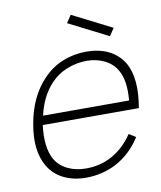

<svg xmlns="http://www.w3.org/2000/svg" viewBox="-86 -833 770 918"><g transform="rotate(-10 298.5 -374.0)"><path d="M487.5 -631 296 -728 320 -764.5 511.5 -667.5ZM494 -155 527 -134.5Q478.5 -58 403 -18.5Q335 15.5 257.5 15.5Q197.5 15.5 150.2 -7.8Q103 -31 77 -75Q30 -153 53 -281Q75 -409.5 150 -488.5Q192.5 -534 247.2 -556Q302 -578 362.5 -578Q423 -578 469 -556Q515 -534 543.5 -488.5Q588.5 -410 563.5 -268.5H97Q83.5 -162.5 116.5 -102Q137.5 -66 176.8 -47Q216 -28 265.5 -28Q335.5 -28 392.5 -59.5Q452 -92.5 494 -155ZM106.5 -312.5H524Q532.5 -410 502 -460.5Q492 -478.5 477 -492.2Q462 -506 443.2 -515.2Q424.5 -524.5 402.5 -529.5Q380.5 -534.5 357.5 -534.5Q307.5 -534.5 260.5 -515.8Q213.5 -497 180 -460.5Q126.5 -402.5 106.5 -312.5Z"/></g></svg>

Font: Russisch Sans ExtraLight
Style: Italic
Weight: 200
Width: 4
Italic angle: -10°
Designer: Michael Sharanda (font) & Cristiano Sobral (main changes)
Foundry: Michael Sharanda
Version: Version 2.00;September 8, 2020;FontCreator 13.0.0.2681 64-bi